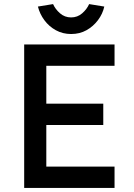

<svg xmlns="http://www.w3.org/2000/svg" viewBox="-20 -917 654 937"><path d="M98 0V-700H539V-596H206V-411H484V-307H206V-104H539V0ZM327 -751Q286 -751 252.5 -769.5Q219 -788 196.5 -818.5Q174 -849 165 -885L239 -897Q250 -872 273 -852Q296 -832 327 -832Q358 -832 381 -852Q404 -872 415 -897L489 -885Q481 -849 458 -818.5Q435 -788 402 -769.5Q369 -751 327 -751Z"/></svg>

Font: Lexend Deca
Style: Regular
Weight: 400
Designer: Bonnie Shaver-Troup, Thomas Jockin
Foundry: Lexend
Version: Version 1.008; ttfautohint (v1.8.4.7-5d5b)